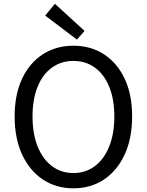

<svg xmlns="http://www.w3.org/2000/svg" viewBox="-20 -990 782 1023"><path d="M371 13.4Q279.2 13.4 208.6 -33.4Q138 -80.2 98 -166.2Q58.1 -252.2 58.1 -369.3Q58.1 -487 98 -571.3Q138 -655.6 208.6 -701Q279.2 -746.4 371 -746.4Q463.3 -746.4 533.7 -700.8Q604.1 -655.2 644 -571.1Q684 -487 684 -369.3Q684 -252.2 644 -166.2Q604.1 -80.2 533.7 -33.4Q463.3 13.4 371 13.4ZM371 -68Q437.1 -68 486 -105.3Q535 -142.5 562.1 -210.1Q589.2 -277.8 589.2 -369.3Q589.2 -460.8 562.1 -527.3Q535 -593.7 486 -629.5Q437.1 -665.4 371 -665.4Q305.6 -665.4 256.3 -629.5Q207.1 -593.7 180.2 -527.3Q153.3 -460.8 153.3 -369.3Q153.3 -277.8 180.2 -210.1Q207.1 -142.5 256.3 -105.3Q305.6 -68 371 -68ZM390 -779 220.7 -907.1 272.6 -969.7 430.5 -825.4Z"/></svg>

Font: Noto Sans SC Thin
Style: Regular
Weight: 100
Designer: Ryoko NISHIZUKA 西塚涼子 (kana, bopomofo & ideographs); Paul D. Hunt (Latin, Greek & Cyrillic); Sandoll Communications 산돌커뮤니
Foundry: Adobe
Version: Version 2.004-H2;hotconv 1.0.118;makeotfexe 2.5.65603